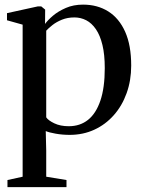

<svg xmlns="http://www.w3.org/2000/svg" viewBox="-20 -558 600 810"><path d="M11.5 231.5V201.5L75.5 187.5V-454L9.5 -472.5V-502.5L139.5 -531H154L170.5 -517.5L170 -457Q181 -472.5 203.2 -491.5Q225.5 -510.5 257.8 -524.5Q290 -538.5 330.5 -538.5Q391 -538.5 436.8 -509.8Q482.5 -481 508 -424Q533.5 -367 533.5 -281.5Q533.5 -218.5 514.2 -165Q495 -111.5 460 -72Q425 -32.5 377.8 -10.8Q330.5 11 274 11Q243.5 11 215.2 6Q187 1 173 -5L175 77.5V187.5L260.5 201.5V231.5ZM270 -25.5Q317.5 -25.5 351.2 -52.2Q385 -79 403.5 -133.5Q422 -188 422 -270.5Q422 -327.5 412.2 -368Q402.5 -408.5 384.8 -434.5Q367 -460.5 343.8 -472.5Q320.5 -484.5 294 -484.5Q265 -484.5 241.5 -475Q218 -465.5 201.2 -452.2Q184.5 -439 175 -428.5V-63Q183.5 -50 209 -37.8Q234.5 -25.5 270 -25.5Z"/></svg>

Font: Merriweather 96pt
Style: Regular
Weight: 400
Version: Version 2.100